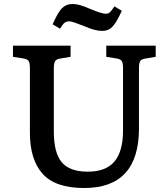

<svg xmlns="http://www.w3.org/2000/svg" viewBox="-20 -929 842 963"><path d="M402 14Q258 14 194 -57Q130 -128 130 -263V-588Q130 -613 123.5 -623Q117 -633 96 -636L45 -644V-700H334V-644L280 -635Q262 -632 256 -621.5Q250 -611 250 -585V-268Q250 -163 289.5 -115.5Q329 -68 420 -68Q512 -68 554.5 -119.5Q597 -171 597 -273V-588Q597 -613 590.5 -623Q584 -633 563 -636L513 -644V-700H761V-644L708 -635Q689 -632 683 -622Q677 -612 677 -584V-285Q677 14 402 14ZM494 -774Q474 -774 453 -779.5Q432 -785 402 -798Q373 -809 355 -815.5Q337 -822 327 -822Q313 -822 303.5 -814.5Q294 -807 281 -785L244 -807Q270 -867 291 -888Q312 -909 344 -909Q361 -909 381 -903.5Q401 -898 433 -884Q491 -860 510 -860Q522 -860 530.5 -867Q539 -874 554 -897L591 -875Q565 -817 544.5 -795.5Q524 -774 494 -774Z"/></svg>

Font: Literata 12pt Medium
Style: Regular
Weight: 500
Designer: Latin by Veronika Burian and Jose Scaglione. Greek by Irene Vlachou. Cyrillic by Vera Evstafieva.
Foundry: TypeTogether
Version: Version 3.002